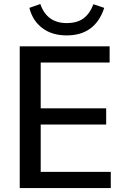

<svg xmlns="http://www.w3.org/2000/svg" viewBox="-20 -954 617 974"><path d="M80.1 -718.8H536.1V-636.7H186.5V-404.3H518.6V-322.3H186.5V-82H542V0H80.1ZM128.9 -914.1 184.6 -933.6Q217.8 -836.9 318.4 -836.9Q370.1 -836.9 402.3 -859.9Q434.6 -882.8 454.1 -932.6L508.8 -914.1Q462.9 -774.4 318.4 -774.4Q244.1 -774.4 194.8 -811.5Q145.5 -848.6 128.9 -914.1Z"/></svg>

Font: Min Sans Medium
Style: Regular
Weight: 500
Designer: Jinseong-Kim, NotoSansCJK, Nunito
Foundry: Jinseong-Kim
Version: Version 1.400;Glyphs 3.1.2 (3151)